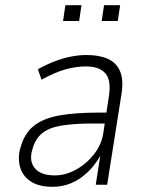

<svg xmlns="http://www.w3.org/2000/svg" viewBox="-20 -712 563 740"><path d="M182 8Q128 8 96.5 -14Q65 -36 56.5 -71.5Q48 -107 59 -143Q74 -198 110.5 -227Q147 -256 208.5 -267Q270 -278 359 -278H401L394 -236H338Q265 -236 217 -228Q169 -220 142.5 -198.5Q116 -177 105 -137Q91 -92 114 -64Q137 -36 191 -36Q233 -36 273.5 -58.5Q314 -81 343.5 -119Q373 -157 379 -205L399 -336Q410 -402 386.5 -429Q363 -456 310 -456Q273 -456 232 -444.5Q191 -433 140 -405L126 -445Q158 -463 190.5 -475.5Q223 -488 254 -494Q285 -500 313 -500Q362 -500 395 -485.5Q428 -471 442.5 -438Q457 -405 448 -348L393 0H349L366 -109H365Q345 -74 317 -47.5Q289 -21 255.5 -6.5Q222 8 182 8ZM372 -631 381 -692H443L434 -631ZM223 -631 232 -692H294L285 -631Z"/></svg>

Font: Nunito Sans 7pt Condensed ExtraLight
Style: Italic
Weight: 250
Width: 3
Italic angle: -9°
Designer: Vernon Adams
Foundry: Vernon Adams
Version: Version 3.101;gftools[0.9.27]